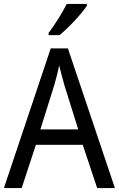

<svg xmlns="http://www.w3.org/2000/svg" viewBox="-20 -964 610 984"><path d="M425 -934V-944H322C300 -899 262 -839 229 -795V-784H285C330 -820 400 -895 425 -934ZM478 0H569L328 -716H240L0 0H91L164 -222H404ZM311 -524 381 -301H187L257 -524C265 -551 276 -592 283 -629C289 -602 305 -547 311 -524Z"/></svg>

Font: Noto Sans Thai Looped SemiCondensed
Style: Regular
Weight: 400
Width: 4
Designer: Sasikarn Vongin, Ben Mitchell
Foundry: The Fontpad Ltd
Version: Version 1.001